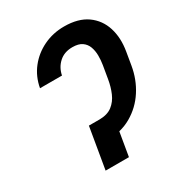

<svg xmlns="http://www.w3.org/2000/svg" viewBox="-174 -854 906 972"><g transform="rotate(-30 279.0 -368.5)"><path d="M222.2 -239.7H264.2Q310.1 -240.2 337.9 -261.7Q365.7 -283.2 380.9 -318.4Q396 -353.5 402.8 -394.5L415.5 -469.7Q419.9 -496.1 419.7 -523.7Q419.4 -551.3 410.9 -574.5Q402.3 -597.7 382.3 -611.6Q362.3 -625.5 326.7 -625.5Q279.3 -625.5 248.8 -597.7Q218.3 -569.8 210 -527.3H81.5Q92.8 -589.8 129.9 -637Q167 -684.1 222.4 -710.7Q277.8 -737.3 342.8 -737.3Q425.3 -737.3 476.1 -701.2Q526.9 -665 545.9 -604.2Q564.9 -543.5 552.2 -469.7L539.6 -394.5Q527.3 -321.3 488.5 -261Q449.7 -200.7 387.7 -164.8Q325.7 -128.9 242.7 -128.9H203.6ZM337.4 -239.7 296.9 0H160.6L201.2 -239.7Z"/></g></svg>

Font: Inter 17pt SemiBold
Style: Italic
Weight: 600
Italic angle: -9.3988°
Version: Version 4.001;git-66647c0bb